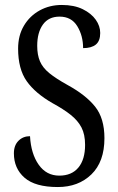

<svg xmlns="http://www.w3.org/2000/svg" viewBox="-20 -744 475 774"><path d="M213 10Q122 10 79 -27.5Q36 -65 36 -126Q36 -158 54.5 -176.5Q73 -195 101 -195Q105 -124 136 -80Q167 -36 219 -36Q269 -36 296 -68.5Q323 -101 323 -160Q323 -202 308.5 -230Q294 -258 265 -281Q236 -304 192 -328Q122 -368 87.5 -417Q53 -466 53 -548Q53 -601 76.5 -640.5Q100 -680 140 -702Q180 -724 229 -724Q279 -724 313.5 -707Q348 -690 366 -664.5Q384 -639 384 -611Q384 -579 366.5 -564.5Q349 -550 315 -550Q315 -600 291.5 -638.5Q268 -677 220 -677Q176 -677 153 -645Q130 -613 130 -559Q130 -523 141 -497Q152 -471 179 -449Q206 -427 253 -401Q326 -361 363.5 -314Q401 -267 401 -187Q401 -92 348.5 -41Q296 10 213 10Z"/></svg>

Font: Noto Serif Myanmar ExtraCondensed
Style: Regular
Weight: 400
Width: 2
Designer: Ben Mitchell and the Monotype Design Team
Foundry: Monotype Imaging Inc.
Version: Version 2.106; ttfautohint (v1.8.4.7-5d5b)